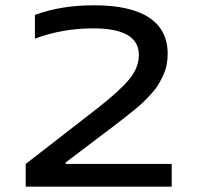

<svg xmlns="http://www.w3.org/2000/svg" viewBox="-20 -699 740 719"><path d="M623 -85V0H76.2V-85L344.2 -293Q426.8 -357.4 463.4 -401.4Q500 -445.3 500 -493.2Q500 -592.8 329.1 -592.8Q213.4 -592.8 110.8 -554.2V-643.1Q207.5 -679.2 332 -679.2Q468.8 -679.2 538.3 -633.1Q607.9 -586.9 607.9 -498Q607.9 -476.1 604 -456.1Q600.1 -436 591.3 -417.2Q582.5 -398.4 573 -382.3Q563.5 -366.2 547.1 -348.4Q530.8 -330.6 517.3 -317.4Q503.9 -304.2 481.2 -285.9Q458.5 -267.6 442.9 -255.4Q427.2 -243.2 400.9 -223.1Q387.7 -212.9 380.9 -208L226.1 -90.8V-85Z"/></svg>

Font: LT Wave
Style: Regular
Weight: 400
Designer: Daniel Lyons
Version: Version 2.5 (Glyphs App)